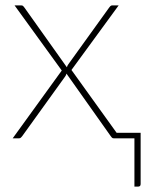

<svg xmlns="http://www.w3.org/2000/svg" viewBox="-20 -513 556 712"><path d="M501.5 -20.5V169.5Q501.5 179 492 179H478.5V0H402Q397 0 394.5 -3.2Q392 -6.5 390 -9L226.5 -240Q225 -233.5 221 -228.5L63 -9Q60.5 -6 57.8 -3Q55 0 50.5 0H27L209 -251.5L34 -493H59Q64 -493 66.2 -490.2Q68.5 -487.5 70.5 -485L228 -263.5Q229 -266.5 230.2 -269.5Q231.5 -272.5 234 -275.5L384.5 -484.5Q386.5 -487.5 389.2 -490.2Q392 -493 396 -493H420L245 -253.5L412.5 -20.5Z"/></svg>

Font: Lato ExtraLight
Style: Regular
Weight: 275
Designer: Lukasz Dziedzic with Adam Twardoch and Botio Nikoltchev
Foundry: tyPoland Lukasz Dziedzic
Version: Version 2.015; 2015-08-06; http://www.latofonts.com/